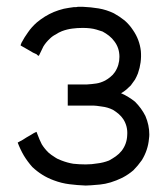

<svg xmlns="http://www.w3.org/2000/svg" viewBox="-20 -539 502 577"><path d="M228.5 -455.1Q211.9 -455.1 197.3 -453.1Q181.6 -451.2 166 -445.3Q156.2 -441.4 147.5 -435.5Q137.7 -430.7 129.9 -422.9Q118.2 -412.1 110.4 -399.4Q103.5 -385.7 96.7 -371.1Q96.7 -371.1 96.7 -371.1Q96.7 -371.1 96.7 -371.1Q94.7 -372.1 92.8 -373Q91.8 -374 89.8 -376Q85 -377.9 79.1 -380.9Q74.2 -383.8 69.3 -386.7Q66.4 -388.7 62.5 -390.6Q59.6 -392.6 55.7 -394.5Q52.7 -396.5 48.8 -398.4Q44.9 -400.4 42 -402.3Q42 -404.3 43 -406.2Q43.9 -407.2 43.9 -409.2Q53.7 -427.7 64.5 -442.4Q75.2 -458 90.8 -471.7Q102.5 -481.4 115.2 -489.3Q127.9 -497.1 141.6 -502.9Q156.2 -508.8 171.9 -512.7Q186.5 -515.6 202.1 -517.6Q205.1 -517.6 208 -517.6Q210.9 -517.6 213.9 -518.6Q214.8 -518.6 218.8 -518.6Q222.7 -518.6 228.5 -518.6Q252.9 -517.6 276.4 -513.7Q299.8 -509.8 322.3 -499Q339.8 -489.3 354.5 -477.5Q369.1 -464.8 379.9 -448.2Q399.4 -419.9 403.3 -385.7Q406.2 -351.6 394.5 -318.4Q390.6 -308.6 385.7 -299.8Q379.9 -291 373 -282.2Q366.2 -275.4 359.4 -269.5Q352.5 -263.7 343.8 -258.8Q355.5 -253.9 366.2 -247.1Q376 -241.2 385.7 -233.4Q395.5 -223.6 403.3 -212.9Q411.1 -202.1 417 -190.4Q428.7 -163.1 428.7 -134.8Q428.7 -128.9 427.7 -122.1Q424.8 -87.9 406.2 -57.6Q394.5 -41 380.9 -27.3Q366.2 -14.6 347.7 -4.9Q311.5 12.7 280.3 15.6Q248 18.6 237.3 18.6Q211.9 17.6 188.5 14.6Q165 11.7 141.6 2.9Q123 -3.9 107.4 -13.7Q91.8 -23.4 77.1 -37.1Q62.5 -53.7 51.8 -71.3Q41 -89.8 33.2 -110.4Q34.2 -111.3 36.1 -112.3Q37.1 -112.3 38.1 -113.3Q43.9 -116.2 48.8 -119.1Q53.7 -122.1 59.6 -126Q62.5 -127.9 66.4 -129.9Q69.3 -131.8 73.2 -133.8Q77.1 -135.7 81.1 -138.7Q85 -140.6 88.9 -142.6Q88.9 -142.6 89.8 -142.6Q90.8 -139.6 92.8 -134.8Q98.6 -119.1 105.5 -105.5Q113.3 -92.8 125 -81.1Q133.8 -73.2 143.6 -67.4Q153.3 -60.5 165 -56.6Q182.6 -49.8 200.2 -46.9Q218.8 -44.9 237.3 -44.9Q255.9 -44.9 272.5 -47.9Q290 -49.8 307.6 -56.6Q318.4 -62.5 328.1 -69.3Q337.9 -76.2 345.7 -85.9Q361.3 -106.4 362.3 -132.8Q364.3 -159.2 350.6 -180.7Q344.7 -189.5 336.9 -196.3Q329.1 -203.1 319.3 -209Q303.7 -216.8 286.1 -218.8Q267.6 -221.7 260.7 -221.7Q252 -221.7 243.2 -221.7Q235.4 -221.7 226.6 -221.7Q221.7 -221.7 215.8 -221.7Q210.9 -221.7 205.1 -221.7Q199.2 -221.7 194.3 -221.7Q189.5 -221.7 183.6 -221.7Q183.6 -223.6 183.6 -225.6Q183.6 -227.5 183.6 -228.5Q183.6 -234.4 183.6 -240.2Q183.6 -246.1 183.6 -251Q183.6 -254.9 183.6 -258.8Q183.6 -262.7 183.6 -266.6Q183.6 -271.5 183.6 -276.4Q183.6 -281.2 183.6 -285.2Q185.5 -285.2 187.5 -285.2Q189.5 -285.2 191.4 -285.2Q197.3 -285.2 203.1 -285.2Q208 -285.2 213.9 -285.2Q217.8 -285.2 221.7 -285.2Q225.6 -285.2 229.5 -285.2Q232.4 -285.2 235.4 -285.2Q238.3 -285.2 241.2 -285.2Q255.9 -286.1 269.5 -288.1Q282.2 -290 295.9 -296.9Q304.7 -301.8 311.5 -307.6Q319.3 -313.5 325.2 -322.3Q338.9 -342.8 338.9 -368.2Q338.9 -394.5 324.2 -414.1Q317.4 -423.8 307.6 -431.6Q298.8 -438.5 288.1 -444.3Q285.2 -445.3 269.5 -450.2Q252.9 -455.1 228.5 -455.1Z"/></svg>

Font: LeFont
Style: Light
Weight: 300
Designer: Leryon MEDIA
Version: Version 1.0